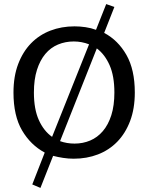

<svg xmlns="http://www.w3.org/2000/svg" viewBox="-20 -768 726 940"><path d="M500 -748 540 -734 490 -607Q558 -571 599 -499Q640 -427 640 -315Q640 -236 617 -175.5Q594 -115 554 -74Q514 -33 459.5 -12Q405 9 341 9Q315 9 289 5Q263 1 240 -5L178 152L138 135L199 -21Q130 -58 88 -129.5Q46 -201 46 -315Q46 -394 69 -454.5Q92 -515 132 -556Q172 -597 226.5 -618Q281 -639 345 -639Q371 -639 398.5 -635Q426 -631 450 -622ZM146 -315Q146 -234 170 -180.5Q194 -127 235 -98L416 -551Q380 -565 341 -565Q300 -565 264 -550Q228 -535 202 -504Q176 -473 161 -426Q146 -379 146 -315ZM345 -65Q386 -65 421.5 -80Q457 -95 483.5 -126Q510 -157 525 -204Q540 -251 540 -315Q540 -396 516.5 -449Q493 -502 454 -531L274 -77Q307 -65 345 -65Z"/></svg>

Font: Mukta Malar
Style: Regular
Weight: 400
Designer: Aadarsh Rajan, Girish Dalvi, Yashodeep Gholap
Foundry: Ek Type
Version: Version 2.538;PS 1.000;hotconv 16.6.51;makeotf.lib2.5.65220;